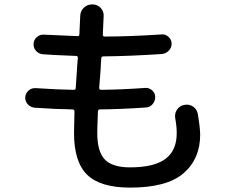

<svg xmlns="http://www.w3.org/2000/svg" viewBox="-20 -815 1040 880"><path d="M138.7 -321.3Q120.1 -323.2 107.4 -336.9Q94.7 -350.6 95.7 -370.1Q97.7 -388.7 111.3 -400.4Q125 -412.1 143.6 -411.1Q242.2 -404.3 318.4 -403.3Q327.1 -403.3 327.1 -412.1Q331.1 -469.7 333 -500Q333 -507.8 334.5 -523.9Q335.9 -540 336.9 -548.8Q336.9 -558.6 330.1 -558.6Q203.1 -563.5 175.8 -566.4Q157.2 -568.4 145 -582Q132.8 -595.7 133.8 -615.2Q135.7 -633.8 149.4 -645.5Q163.1 -657.2 181.6 -656.2Q209 -654.3 335.9 -649.4Q343.8 -649.4 343.8 -657.2Q345.7 -684.6 347.7 -742.2Q348.6 -764.6 364.3 -779.8Q379.9 -794.9 403.3 -794.9Q425.8 -794.9 440.9 -779.3Q456.1 -763.7 455.1 -742.2Q453.1 -686.5 451.2 -656.2Q451.2 -647.5 459 -647.5Q574.2 -647.5 720.7 -657.2Q738.3 -659.2 752.4 -646Q766.6 -632.8 766.6 -615.2Q766.6 -596.7 753.9 -583Q741.2 -569.3 721.7 -567.4Q571.3 -557.6 454.1 -556.6Q444.3 -556.6 444.3 -547.9Q443.4 -540 442.4 -523.4Q441.4 -506.8 441.4 -499L434.6 -412.1Q434.6 -403.3 444.3 -403.3Q537.1 -404.3 646.5 -412.1Q664.1 -413.1 677.7 -400.4Q691.4 -387.7 691.4 -370.1Q691.4 -351.6 679.2 -337.4Q667 -323.2 648.4 -322.3Q535.2 -314.5 437.5 -313.5Q429.7 -313.5 428.7 -303.7Q428.7 -292 427.7 -272Q426.8 -252 426.3 -235.4Q425.8 -218.8 425.8 -205.1Q425.8 -120.1 460.4 -84Q495.1 -47.9 576.2 -47.9Q685.5 -47.9 737.8 -86.4Q790 -125 790 -205.1Q790 -236.3 783.2 -272.5Q779.3 -293.9 791 -312Q802.7 -330.1 824.2 -334Q846.7 -338.9 864.7 -326.7Q882.8 -314.5 886.7 -292Q896.5 -235.4 897.5 -198.2Q897.5 -86.9 821.3 -21Q745.1 44.9 576.2 44.9Q440.4 44.9 379.9 -13.7Q319.3 -72.3 319.3 -205.1Q319.3 -236.3 321.3 -303.7Q321.3 -312.5 313.5 -313.5Q237.3 -314.5 138.7 -321.3Z"/></svg>

Font: Rounded Mgen+ 2m medium
Style: Regular
Weight: 500
Designer: [Source Han Sans]
Ryoko NISHIZUKA  (kana & ideographs); Paul D. Hunt (Latin, Greek & Cyrillic); Wenlong ZHANG  (bopomofo
Version: Version 1.059.20150602